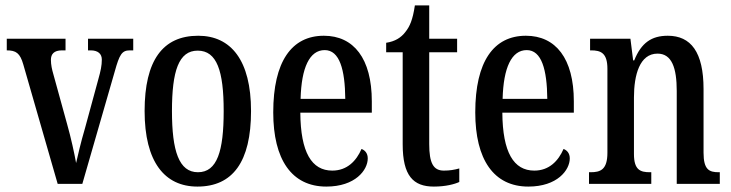

<svg xmlns="http://www.w3.org/2000/svg" viewBox="-20 -679 2700 709"><path d="M66 -441 193 0H284L404 -416C421 -477 430 -493 459 -493H472V-536H305V-493H315C342 -493 356 -480 356 -459C356 -437 352 -418 343 -386L294 -206C278 -152 267 -103 261 -77C255 -111 242 -171 228 -220L177 -405C172 -422 168 -440 168 -458C168 -479 179 -493 209 -493H222V-536H5V-493C39 -493 54 -483 66 -441Z M709 10C839 10 907 -81 907 -269C907 -456 833 -547 712 -547C581 -547 514 -456 514 -269C514 -81 588 10 709 10ZM711 -43C641 -43 615 -121 615 -269C615 -417 640 -492 710 -492C781 -492 806 -417 806 -269C806 -121 782 -43 711 -43Z M1185 10C1292 10 1338 -51 1338 -94C1338 -113 1328 -124 1315 -129C1296 -85 1262 -49 1207 -49C1131 -49 1090 -116 1089 -263H1353V-305C1353 -463 1286 -547 1176 -547C1057 -547 989 -452 989 -264C989 -90 1057 10 1185 10ZM1255 -314H1090C1093 -429 1123 -494 1179 -494C1234 -494 1254 -422 1255 -314Z M1582 10C1626 10 1659 1 1676 -7V-57C1658 -52 1641 -49 1619 -49C1580 -49 1565 -77 1565 -147V-486H1668V-536H1565V-659H1512C1504 -605 1493 -581 1477 -561C1461 -540 1439 -526 1406 -521V-486H1467V-146C1467 -30 1506 10 1582 10Z M1931 10C2038 10 2084 -51 2084 -94C2084 -113 2074 -124 2061 -129C2042 -85 2008 -49 1953 -49C1877 -49 1836 -116 1835 -263H2099V-305C2099 -463 2032 -547 1922 -547C1803 -547 1735 -452 1735 -264C1735 -90 1803 10 1931 10ZM2001 -314H1836C1839 -429 1869 -494 1925 -494C1980 -494 2000 -422 2001 -314Z M2155 0H2385V-43H2380C2345 -43 2321 -51 2321 -110V-319C2321 -402 2342 -481 2408 -481C2461 -481 2479 -428 2479 -343V0H2638V-43H2634C2599 -43 2578 -52 2578 -115V-350C2578 -487 2531 -547 2446 -547C2386 -547 2348 -521 2322 -456H2318L2308 -536H2159V-493H2163C2198 -493 2223 -484 2223 -425V-115C2223 -52 2197 -43 2161 -43H2155Z"/></svg>

Font: Noto Serif Khmer ExtraCondensed Medium
Style: Regular
Weight: 500
Width: 2
Designer: Danh Hong and the Monotype Design Team
Foundry: Monotype Imaging Inc.
Version: Version 2.004